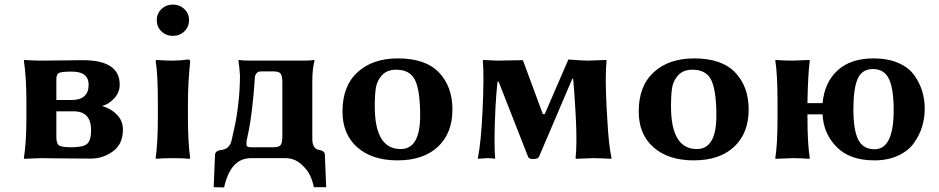

<svg xmlns="http://www.w3.org/2000/svg" viewBox="-20 -696 4131 845"><path d="M228 -255.9H294.9Q370.1 -255.9 370.1 -323.2Q370.1 -381.3 294.9 -380.9Q251 -380.9 239.5 -375Q228 -369.1 228 -347.2ZM228 -206.1V-92.8Q228 -64.9 239.5 -56.4Q251 -47.9 294.9 -47.9Q343.8 -47.9 362.3 -62Q380.9 -76.2 380.9 -123Q380.9 -206.1 304.2 -206.1ZM161.1 0 85.9 2.9 85 0Q96.2 -68.8 96.2 -180.2V-249Q96.2 -356 85 -429.2L85.9 -432.1Q126 -429.2 161.1 -429.2Q201.2 -429.2 265.1 -430.2Q329.1 -431.2 344.2 -431.2Q507.3 -431.2 506.8 -323.2Q506.8 -288.1 481 -261.5Q455.1 -234.9 431.2 -231V-229Q469.2 -217.8 495.1 -190.9Q521 -164.1 521 -125Q521 -62 477.1 -30Q433.1 2 379.9 2Q306.6 2 236.3 1Q166 0 161.1 0Z M690.4 -558.1Q669.9 -578.1 669.9 -607.2Q669.9 -636.2 690.4 -656Q710.9 -675.8 741 -675.8Q771 -675.8 791.5 -656Q812 -636.2 812 -607.2Q812 -578.1 791.5 -558.1Q771 -538.1 741 -538.1Q710.9 -538.1 690.4 -558.1ZM674.8 -234.9Q674.8 -374 665 -428.2L668 -432.1Q709 -429.2 738.8 -429.2Q773.9 -429.2 808.1 -434.1Q816.9 -434.1 816.9 -423.8Q807.1 -328.6 807.1 -246.1V-180.2Q807.1 -71.3 816.9 0L814.9 2.9Q787.1 0 740.7 0Q693.8 0 667 2.9L665 0Q674.8 -67.9 674.8 -180.2Z M1064.5 -60.1Q1064.5 -47.9 1083.5 -47.9H1182.6Q1208.5 -47.9 1215.6 -58.3Q1222.7 -68.8 1222.7 -97.2V-333Q1222.7 -360.8 1215.6 -371.3Q1208.5 -381.8 1182.6 -381.8H1129.4Q1114.3 -381.8 1107.9 -372.3Q1101.6 -362.8 1101.6 -356Q1099.1 -314.5 1095.5 -276.6Q1091.8 -238.8 1088.9 -213.6Q1085.9 -188.5 1082 -163.3Q1078.1 -138.2 1075.7 -126.2Q1073.2 -114.3 1069.8 -97.9Q1066.4 -81.5 1065.9 -79.1Q1064.5 -71.3 1064.5 -60.1ZM1036.1 -364.3Q1033.7 -402.3 1029.3 -429.2L1031.2 -432.1Q1049.3 -429.2 1079.6 -429.2H1314.5Q1344.2 -429.2 1362.3 -432.1L1364.3 -429.2Q1354.5 -393.1 1354.5 -338.9V-85Q1354.5 -41 1384.3 -36.1Q1409.2 -32.2 1409.7 -15.1L1415.5 127.9H1361.3Q1356.4 102.1 1344.5 75.9Q1332.5 49.8 1303.5 24.9Q1274.4 0 1236.3 0H1084.5Q994.6 0 966.3 128.9L920.4 127.9L926.3 -14.2Q927.2 -33.2 954.6 -36.1Q990.7 -40 999.5 -79.1Q1012.2 -134.8 1018.3 -166.7Q1024.4 -198.7 1030.3 -253.7Q1036.1 -308.6 1036.1 -364.3Z M1487.3 -205.1Q1487.3 -317.9 1553.7 -378.4Q1620.1 -439 1731.4 -439Q1852.5 -439 1911.9 -377Q1971.2 -314.9 1971.2 -213.9Q1971.2 -109.9 1907.2 -50Q1843.3 9.8 1729.5 9.8Q1617.7 9.8 1552.5 -47.6Q1487.3 -105 1487.3 -205.1ZM1724.1 -389.2Q1683.1 -389.2 1661.1 -365Q1639.2 -340.8 1634.3 -309.8Q1629.4 -278.8 1629.4 -228Q1629.4 -40 1743.2 -40Q1829.1 -40 1829.1 -187Q1829.1 -295.9 1807.1 -342.5Q1785.2 -389.2 1724.1 -389.2Z M2160.2 -214.8Q2153.3 -67.9 2159.2 0L2157.2 2.9Q2147.5 0 2123 0Q2123 0 2084 2.9L2083 0Q2097.2 -66.9 2104 -214.8Q2110.8 -360.8 2105 -429.2L2107.4 -432.1Q2107.4 -432.1 2167 -429.2L2281.2 -431.2L2369.1 -193.8H2377.4L2481.4 -434.1Q2545.4 -429.2 2568.4 -429.2Q2568.4 -429.2 2648.4 -432.1L2649.4 -429.2Q2642.6 -356 2649.4 -229L2652.3 -179.2Q2658.2 -60.1 2671.4 0L2669.4 2.9Q2623.5 0 2589.4 0Q2589.4 0 2514.2 2.9L2513.2 0Q2520 -64.9 2514.2 -179.2L2511.2 -229Q2507.3 -300.8 2502.4 -349.1L2499 -350.1L2352.1 -5.9Q2348.1 3.9 2325.2 3.9Q2308.1 3.9 2304.2 -5.9L2174.3 -336.9L2169.4 -335.9Q2163.1 -275.9 2160.2 -214.8Z M2791 -205.1Q2791 -317.9 2857.4 -378.4Q2923.8 -439 3035.2 -439Q3156.2 -439 3215.6 -377Q3274.9 -314.9 3274.9 -213.9Q3274.9 -109.9 3210.9 -50Q3147 9.8 3033.2 9.8Q2921.4 9.8 2856.2 -47.6Q2791 -105 2791 -205.1ZM3027.8 -389.2Q2986.8 -389.2 2964.8 -365Q2942.9 -340.8 2938 -309.8Q2933.1 -278.8 2933.1 -228Q2933.1 -40 3046.9 -40Q3132.8 -40 3132.8 -187Q3132.8 -295.9 3110.8 -342.5Q3088.9 -389.2 3027.8 -389.2Z M3821.8 -392.1Q3773.9 -392.1 3754.9 -349.6Q3735.8 -307.1 3735.8 -215.8Q3735.8 -123 3757.3 -81.1Q3778.8 -39.1 3829.1 -39.1Q3913.1 -39.1 3913.1 -210.9Q3913.1 -305.2 3892.3 -348.6Q3871.6 -392.1 3821.8 -392.1ZM3401.9 -250Q3401.9 -369.1 3392.1 -429.2L3393.1 -432.1Q3433.1 -429.2 3467.8 -429.2L3542 -432.1L3543.9 -429.2Q3536.1 -373 3533.7 -250V-242.2H3600.1Q3608.9 -334 3666.5 -386.5Q3724.1 -439 3824.7 -439Q3886.7 -439 3932.4 -419.4Q3978 -399.9 4002.4 -366.5Q4026.9 -333 4038.3 -295.9Q4049.8 -258.8 4049.8 -216.8Q4049.8 -176.8 4038.3 -138.9Q4026.9 -101.1 4002.4 -66.7Q3978 -32.2 3932.9 -11.2Q3887.7 9.8 3828.1 9.8Q3720.2 9.8 3662.1 -49.1Q3604 -107.9 3600.1 -192.9H3533.7V-179.2Q3533.7 -63 3543.9 0L3542 2.9Q3502 0 3467.8 0L3393.1 2.9L3392.1 0Q3401.9 -60.1 3401.9 -179.2Z"/></svg>

Font: Linux Biolinum O
Style: Bold
Weight: 700
Designer: Philipp H. Poll
Foundry: Philipp H. Poll
Version: Version 1.3.2